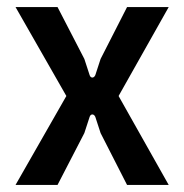

<svg xmlns="http://www.w3.org/2000/svg" viewBox="-20 -524 522 544"><path d="M24 0H143L219 -147L234 -193C237 -202 246 -202 250 -193L265 -147L340 0H458L316 -252L458 -504H340L265 -357L250 -311C246 -302 237 -302 234 -311L219 -357L143 -504H24L168 -252Z"/></svg>

Font: Finlandica Medium
Style: Regular
Weight: 500
Designer: Niklas Ekholm, Juho Hiilivirta, Jaakko Suomalainen
Foundry: Helsinki Type Studio
Version: Version 2.000;Glyphs 3.2 (3202)